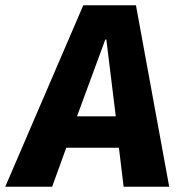

<svg xmlns="http://www.w3.org/2000/svg" viewBox="-71 -713 686 733"><path d="M383 -149H182L128 0H-51L247 -693H448L575 0H401ZM223 -269H371L335 -562H331Z"/></svg>

Font: Szlgxwxxxixliatcpuztgldltzi
Style: Regular
Weight: 700
Italic angle: -8°
Designer: Carrois Corporate & Edenspiekermann
Foundry: Carrois Corporate GbR & Edenspiekermann AG
Version: Version 2.001